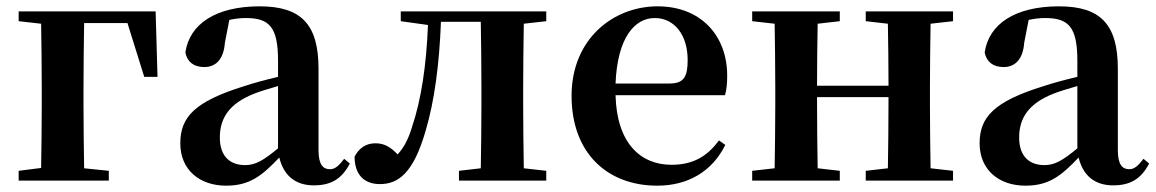

<svg xmlns="http://www.w3.org/2000/svg" viewBox="-20 -571 3655 607"><path d="M383 -498 436 -328H478L472 -535H39V-504L110 -496C111 -439 112 -355 112 -294V-235C112 -179 111 -96 110 -40L39 -31V0H324V-31L246 -39C245 -96 244 -179 244 -235V-294C244 -356 245 -441 246 -498Z M859 -102C813 -64 788 -49 755 -49C707 -49 675 -77 675 -136C675 -198 705 -244 784 -275C801 -282 829 -290 859 -299ZM1068 -69C1050 -45 1038 -36 1023 -36C1001 -36 987 -51 987 -96V-354C987 -494 932 -551 801 -551C662 -551 579 -495 566 -405C572 -375 593 -359 626 -359C660 -359 687 -381 691 -436L705 -508C723 -512 740 -514 757 -514C832 -514 859 -485 859 -379V-328C820 -319 780 -308 750 -298C596 -250 550 -201 550 -118C550 -34 611 16 695 16C769 16 808 -15 863 -73C876 -19 911 15 972 15C1025 15 1060 -4 1086 -54Z M1707 -504V-535H1247V-504L1333 -492C1328 -366 1312 -257 1283 -171C1271 -130 1256 -103 1237 -83C1215 -106 1195 -118 1167 -118C1138 -118 1116 -104 1101 -76C1101 -17 1133 11 1181 11C1238 11 1287 -22 1326 -159C1353 -250 1369 -367 1374 -502H1500C1501 -445 1502 -358 1502 -300V-235C1502 -179 1501 -96 1500 -39L1431 -31V0H1707V-31L1636 -39C1635 -96 1634 -179 1634 -235V-300C1634 -356 1635 -439 1636 -496Z M1926 -307C1932 -453 1987 -514 2050 -514C2111 -514 2154 -462 2154 -381C2154 -330 2143 -307 2097 -307ZM2272 -270C2277 -287 2279 -306 2279 -332C2279 -458 2196 -551 2059 -551C1919 -551 1787 -448 1787 -268C1787 -86 1901 16 2058 16C2157 16 2233 -31 2273 -113L2253 -127C2218 -80 2175 -50 2103 -50C2006 -50 1930 -117 1926 -270Z M2993 -504V-535H2717V-504L2787 -496C2788 -441 2789 -361 2789 -300H2563C2563 -361 2564 -440 2565 -496L2635 -504V-535H2358V-504L2429 -496C2430 -439 2431 -356 2431 -300V-235C2431 -179 2430 -96 2429 -39L2358 -31V0H2635V-31L2565 -39C2564 -96 2563 -182 2563 -264H2789C2789 -182 2788 -96 2787 -39L2717 -31V0H2993V-31L2922 -39C2921 -96 2920 -179 2920 -235V-300C2920 -356 2921 -439 2922 -496Z M3386 -102C3340 -64 3315 -49 3282 -49C3234 -49 3202 -77 3202 -136C3202 -198 3232 -244 3311 -275C3328 -282 3356 -290 3386 -299ZM3595 -69C3577 -45 3565 -36 3550 -36C3528 -36 3514 -51 3514 -96V-354C3514 -494 3459 -551 3328 -551C3189 -551 3106 -495 3093 -405C3099 -375 3120 -359 3153 -359C3187 -359 3214 -381 3218 -436L3232 -508C3250 -512 3267 -514 3284 -514C3359 -514 3386 -485 3386 -379V-328C3347 -319 3307 -308 3277 -298C3123 -250 3077 -201 3077 -118C3077 -34 3138 16 3222 16C3296 16 3335 -15 3390 -73C3403 -19 3438 15 3499 15C3552 15 3587 -4 3613 -54Z"/></svg>

Font: Source Han Serif
Style: Bold
Weight: 700
Designer: Ryoko NISHIZUKA 西塚涼子 (kana & ideographs); Frank Grießhammer (Latin, Greek & Cyrillic); Wenlong ZHANG 张文龙 (bopomofo); San
Foundry: Adobe Systems Incorporated
Version: Version 1.001;PS 1.001;hotconv 16.6.54;makeotf.lib2.5.65590